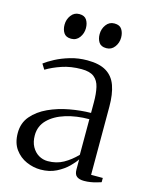

<svg xmlns="http://www.w3.org/2000/svg" viewBox="-111 -792 686 872"><g transform="rotate(15 232.0 -356.0)"><path d="M164.5 8Q130.5 8 97.8 -6.2Q65 -20.5 43.5 -50.2Q22 -80 22 -126.5Q22 -173.5 50 -206.2Q78 -239 123 -259.8Q168 -280.5 220 -290Q272 -299.5 320 -300V-349.5Q320 -391 313.2 -420.2Q306.5 -449.5 286.8 -465.2Q267 -481 227.5 -481Q177 -481 135.8 -467Q94.5 -453 64 -434.5L48.5 -459.5Q66 -473 95.2 -488.5Q124.5 -504 162.2 -515.2Q200 -526.5 243 -526.5Q299.5 -526.5 332.2 -506.5Q365 -486.5 379 -447Q393 -407.5 393 -349V-28.5H448V-8.5Q437 -5 424.5 -1.5Q412 2 398 4.2Q384 6.5 368.5 6.5Q346.5 6.5 334.5 -2.5Q322.5 -11.5 322.5 -34.5V-82.5Q313.5 -67.5 291.8 -46Q270 -24.5 238 -8.2Q206 8 164.5 8ZM186 -37.5Q227 -37.5 259.2 -55.5Q291.5 -73.5 320 -103V-270.5Q259.5 -270.5 209.5 -255Q159.5 -239.5 129.5 -209.5Q99.5 -179.5 99.5 -136Q99.5 -105 111.5 -83Q123.5 -61 143.2 -49.2Q163 -37.5 186 -37.5ZM144.5 -602Q120.5 -602 110.2 -617.8Q100 -633.5 100 -656Q100 -681 114.5 -700.5Q129 -720 152.5 -720H153.5Q177.5 -720 187.8 -704Q198 -688 198 -665.5Q198 -641 183.8 -621.5Q169.5 -602 145.5 -602ZM310 -602Q285.5 -602 275.2 -617.8Q265 -633.5 265 -656Q265 -681 279.5 -700.5Q294 -720 317.5 -720H318.5Q343 -720 353.2 -704Q363.5 -688 363.5 -665.5Q363.5 -641 349 -621.5Q334.5 -602 311 -602Z"/></g></svg>

Font: Merriweather 120pt Light
Style: Regular
Weight: 300
Version: Version 2.100